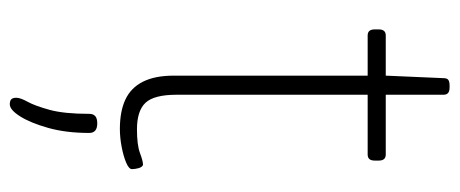

<svg xmlns="http://www.w3.org/2000/svg" viewBox="-286 -404 915 382"><g transform="rotate(90 171.0 -212.5)"><path d="M236 6Q201 6 177.5 -5Q154 -16 142 -40Q130 -64 130 -101V-487H50Q38 -487 38 -501V-509Q38 -523 50 -523H130L135 -638Q135 -645 138.5 -647.5Q142 -650 150 -650H153Q161 -650 164.5 -647Q168 -644 168 -638V-523H287Q299 -523 299 -509V-501Q299 -487 287 -487H168V-107Q168 -62 184 -45Q200 -28 237 -28Q268 -28 284 -34Q300 -40 307 -40Q309 -40 311 -37.5Q313 -35 314 -31.5Q315 -28 315.5 -24.5Q316 -21 316 -18Q316 -12 303 -6.5Q290 -1 271.5 2.5Q253 6 236 6ZM187 225Q180 225 177 222Q174 219 174 212Q174 204 182 189.5Q190 175 198 146Q206 117 206 67Q206 59 210.5 55Q215 51 225 51Q244 51 244 67Q244 113 234 148.5Q224 184 211 204.5Q198 225 187 225Z"/></g></svg>

Font: Asap Thin
Style: Regular
Weight: 250
Designer: Pablo Cosgaya
Foundry: Omnibus-Type
Version: Version 3.001